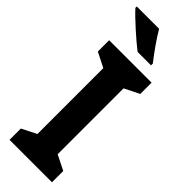

<svg xmlns="http://www.w3.org/2000/svg" viewBox="-305 -1004 973 973"><g transform="rotate(45 181.0 -518.0)"><path d="M167 -985H7V-975C40 -938 128 -859 173 -825H269V-838C241 -873 192 -941 167 -985ZM333 -51V-132L253 -172V-644L333 -684V-765H29V-684L108 -644V-172L29 -132V-51Z"/></g></svg>

Font: Noto Sans Tamil UI SemiCondensed
Style: Bold
Weight: 700
Width: 4
Designer: Jelle Bosma - Monotype Design Team
Foundry: Monotype Imaging Inc.
Version: Version 2.004